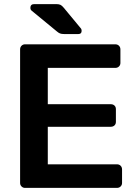

<svg xmlns="http://www.w3.org/2000/svg" viewBox="-20 -916 662 936"><path d="M102 0Q92 0 85 -7Q78 -14 78 -24V-675Q78 -686 85 -693Q92 -700 102 -700H542Q553 -700 560 -693Q567 -686 567 -675V-609Q567 -599 560 -592Q553 -585 542 -585H213V-408H520Q531 -408 538 -401.5Q545 -395 545 -384V-322Q545 -311 538 -304.5Q531 -298 520 -298H213V-115H550Q561 -115 568 -108Q575 -101 575 -90V-24Q575 -14 568 -7Q561 0 550 0ZM293 -750Q280 -750 272.5 -753Q265 -756 257 -763L133 -865Q128 -870 128 -877Q128 -896 147 -896H254Q267 -896 274.5 -892.5Q282 -889 291 -878L373 -779Q378 -774 378 -766Q378 -750 362 -750Z"/></svg>

Font: Rubik Light Medium
Style: Regular
Weight: 500
Version: Version 2.104